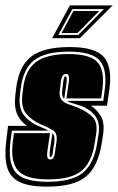

<svg xmlns="http://www.w3.org/2000/svg" viewBox="-31 -681 439 714"><path d="M144 13Q76 13 41 -4.5Q6 -22 -4.5 -59.5Q-15 -97 -8 -156L-1 -213H69Q46 -229 33.5 -255Q21 -281 26 -327L29 -352Q39 -435 85 -470.5Q131 -506 228 -506Q325 -506 356.5 -467.5Q388 -429 375 -343L367 -288H307Q330 -273 344.5 -248Q359 -223 352 -179L347 -147Q334 -63 289.5 -25Q245 13 144 13ZM146 -5Q236 -5 277 -38.5Q318 -72 330 -147L335 -179Q343 -226 321 -252.5Q299 -279 262 -290L246 -295Q238 -297 231 -299.5Q224 -302 219 -306H353L358 -343Q369 -420 341 -454.5Q313 -489 225 -489Q137 -489 96 -457Q55 -425 46 -352L43 -327Q37 -277 60 -250Q83 -223 120 -209Q125 -207 134 -203Q143 -199 149 -195H13L8 -156Q-2 -77 26.5 -41Q55 -5 146 -5ZM148 -14Q63 -14 35 -48Q7 -82 17 -156L21 -186H155L146 -125Q143 -107 145 -97Q147 -88 156 -88Q164 -88 168 -95Q172 -102 173 -112L179 -153Q184 -186 165.5 -197Q147 -208 118 -220Q87 -234 67 -257.5Q47 -281 52 -327L55 -352Q63 -420 102.5 -450Q142 -480 224 -480Q306 -480 333 -448Q360 -416 349 -343L345 -315H216L224 -371Q227 -386 225 -397Q224 -406 215 -406Q206 -406 202 -399.5Q198 -393 196 -383L191 -341Q189 -321 198 -310Q207 -299 223.5 -293.5Q240 -288 258 -281Q292 -267 313 -246Q334 -225 326 -179L321 -147Q310 -77 272 -45.5Q234 -14 148 -14ZM208 -314Q198 -322 200 -341L205 -383Q206 -387 208 -393Q208 -397 213 -397Q219 -397 216 -371ZM157 -97Q151 -97 155 -125L164 -186Q174 -176 171 -153L165 -112Q163 -97 157 -97ZM229 -661H388L266 -539H163ZM186 -551H260L355 -647H238ZM198 -558 242 -640H338L257 -558Z"/></svg>

Font: Alumni Sans Collegiate One
Style: Italic
Weight: 400
Italic angle: -8°
Designer: Robert E. Leuschke
Foundry: Robert E. Leuschke
Version: Version 1.100